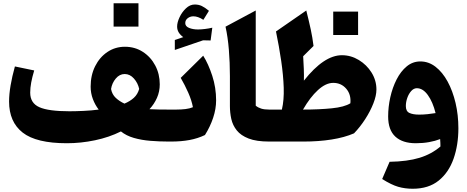

<svg xmlns="http://www.w3.org/2000/svg" viewBox="-20 -867 2862 1176"><path d="M745.1 -580.6Q806.6 -580.6 855 -549.3Q903.3 -518.1 930.9 -465.8Q958.5 -413.6 958.5 -350.6Q958.5 -306.2 941.4 -267.6Q924.3 -229 895.5 -198.2Q919.9 -196.8 952.4 -196.3Q984.9 -195.8 1012.2 -195.8H1012.7V0H1012.2Q956.1 0 901.4 -4.4Q846.7 -8.8 800 -22.2Q753.4 -35.6 720.7 -62Q648.4 -25.9 561.8 -7.8Q475.1 10.3 389.6 10.3Q202.1 10.3 118.9 -54.9Q35.6 -120.1 35.6 -245.1Q35.6 -289.6 44.9 -344.2Q54.2 -398.9 71.3 -460L189.5 -435.5Q177.2 -394.5 171.1 -361.6Q165 -328.6 165 -299.3Q165 -235.4 221.2 -210.4Q277.3 -185.5 405.3 -185.5Q441.4 -185.5 490.7 -187.7Q540 -189.9 584.5 -195.8Q562.5 -224.1 548.8 -260.3Q535.2 -296.4 535.2 -336.4Q535.2 -406.2 562.7 -461.4Q590.3 -516.6 637.9 -548.6Q685.5 -580.6 745.1 -580.6ZM743.7 -413.6Q712.4 -413.6 689.2 -386Q666 -358.4 660.2 -321.8Q666.5 -288.6 689 -267.6Q711.4 -246.6 742.2 -232.4Q776.4 -246.6 799.8 -267.8Q823.2 -289.1 832.5 -322.3Q824.7 -358.4 800.3 -386Q775.9 -413.6 743.7 -413.6ZM675.8 -847.2H828.1V-704.1H675.8Z M1114.7 -725.6Q1114.7 -705.6 1138.2 -696Q1161.6 -686.5 1192.9 -686.5Q1211.4 -686.5 1235.4 -689.5Q1259.3 -692.4 1280.3 -697.3L1270 -619.1L1224.1 -620.1L1050.8 -561V-622.1L1102.5 -639.6Q1085.4 -651.4 1075.2 -667.5Q1064.9 -683.6 1064.9 -704.6Q1064.9 -729.5 1079.6 -761Q1094.2 -792.5 1118.9 -815.9Q1143.6 -839.4 1172.9 -839.4Q1196.3 -839.4 1215.3 -830.6Q1234.4 -821.8 1259.8 -800.8L1225.6 -745.6Q1192.4 -767.1 1164.6 -767.1Q1145 -767.1 1129.9 -755.6Q1114.7 -744.1 1114.7 -725.6ZM1012.7 0Q1002 0 996.6 -8.1Q991.2 -16.1 991.2 -38.6V-157.2Q991.2 -179.7 996.6 -187.7Q1002 -195.8 1012.7 -195.8H1059.1Q1090.3 -195.8 1116.2 -199Q1142.1 -202.1 1161.6 -210.4Q1153.8 -252.4 1133.1 -299.3Q1112.3 -346.2 1086.9 -390.1L1224.6 -525.9Q1256.3 -475.6 1280 -403.1Q1303.7 -330.6 1303.7 -252.4Q1303.7 -200.2 1285.6 -145.8Q1267.6 -91.3 1235.4 -40Q1191.9 -19 1141.1 -9.5Q1090.3 0 1028.8 0Z M1546.4 -802.7V-219.7Q1560.5 -208 1579.6 -201.9Q1598.6 -195.8 1628.4 -195.8H1628.9V0H1628.4Q1550.3 0 1502.7 -18.6Q1455.1 -37.1 1430.2 -68.4Q1405.3 -99.6 1396.7 -138.4Q1388.2 -177.2 1388.2 -217.3V-401.4Q1388.2 -483.9 1381.8 -562Q1375.5 -640.1 1361.3 -703.6Z M2074.2 -528.8Q2129.4 -528.8 2177.7 -499.5Q2226.1 -470.2 2255.9 -422.4Q2285.6 -374.5 2285.6 -318.8Q2285.6 -281.2 2266.8 -233.4Q2248 -185.5 2217 -137.5Q2186 -89.4 2148.4 -50.3Q2089.8 -24.9 2011 -12.5Q1932.1 0 1840.3 0H1628.9Q1618.2 0 1612.8 -8.1Q1607.4 -16.1 1607.4 -38.6V-157.2Q1607.4 -179.7 1612.8 -187.7Q1618.2 -195.8 1628.9 -195.8H1706.5Q1720.2 -253.4 1717.8 -329.6Q1715.3 -405.8 1702.4 -493.9Q1689.5 -582 1670.4 -674.3L1856 -802.7Q1873 -734.9 1883.5 -686Q1894 -637.2 1900.4 -585.4L1836.9 -522.5Q1839.4 -483.9 1840.8 -445.3Q1842.3 -406.7 1841.3 -373Q1964.4 -528.8 2074.2 -528.8ZM2021 -359.4Q1975.6 -359.4 1927.5 -315.4Q1879.4 -271.5 1835.9 -195.8Q1934.1 -195.8 2012 -203.6Q2089.8 -211.4 2126 -234.4Q2131.3 -288.1 2100.6 -323.7Q2069.8 -359.4 2021 -359.4ZM2021 -795.9H2173.3V-652.8H2021Z M2507.8 289.1Q2460.4 289.1 2418.9 277.1Q2377.4 265.1 2320.8 229.5L2366.2 124Q2475.6 122.1 2549.3 99.6Q2623 77.1 2677.7 30.3Q2677.7 19 2677.2 8.1Q2676.8 -2.9 2675.8 -15.1Q2646 -3.4 2608.2 3.4Q2570.3 10.3 2526.9 10.3Q2445.3 10.3 2401.4 -30.3Q2357.4 -70.8 2357.4 -153.8Q2357.4 -211.9 2370.6 -271.2Q2383.8 -330.6 2409.2 -380.4Q2434.6 -430.2 2471.2 -460.4Q2507.8 -490.7 2554.7 -490.7Q2605.5 -490.7 2647.9 -457.8Q2690.4 -424.8 2721.7 -367.4Q2752.9 -310.1 2770.3 -236.3Q2787.6 -162.6 2787.6 -81.5Q2787.6 21 2758.1 105.2Q2728.5 189.5 2666.7 239.3Q2605 289.1 2507.8 289.1ZM2647.9 -174.3Q2630.9 -242.7 2600.6 -284.7Q2570.3 -326.7 2533.2 -326.7Q2514.2 -326.7 2498.8 -309.6Q2483.4 -292.5 2474.6 -267.3Q2465.8 -242.2 2465.8 -217.3Q2465.8 -185.5 2487.5 -175.3Q2509.3 -165 2547.4 -165Q2571.8 -165 2598.6 -167.7Q2625.5 -170.4 2647.9 -174.3Z"/></svg>

Font: Pinar-DS3-FD ExtraBold
Style: Regular
Weight: 800
Designer: Amin Abedi
Version: Version 3.000